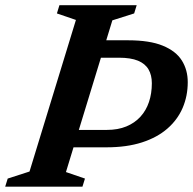

<svg xmlns="http://www.w3.org/2000/svg" viewBox="-44 -702 726 722"><path d="M358 -213.5Q399.5 -213.5 431 -226.5Q462.5 -239.5 484 -263Q505.5 -286.5 516.2 -318.5Q527 -350.5 527 -389Q527 -419.5 514.5 -441Q502 -462.5 474.8 -473.8Q447.5 -485 403 -485H248.5L266.5 -550.5H437.5Q519 -550.5 568.2 -530.2Q617.5 -510 639.8 -474.5Q662 -439 662 -393Q662 -341 642.8 -296.2Q623.5 -251.5 585.2 -218.2Q547 -185 489.8 -166.5Q432.5 -148 356 -148H142L164.5 -213.5ZM241.5 -627 170 -651.5 179.5 -682.5H470L460.5 -651.5L378.5 -625.5L204 -55L275.5 -30.5L266 0H-24.5L-15 -30.5L67 -57Z"/></svg>

Font: Newsreader SemiBold
Style: Italic
Weight: 600
Italic angle: -17°
Designer: Hugues Gentile
Foundry: Production Type
Version: Version 1.003